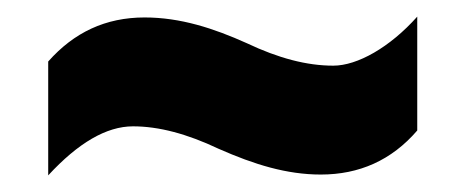

<svg xmlns="http://www.w3.org/2000/svg" viewBox="-20 -468 540 231"><path d="M243 -289C286 -270 325 -258 366 -258C412 -258 451 -275 482 -311V-448C449 -411 410 -389 381 -389C349 -389 315 -398 277 -416C237 -434 197 -447 154 -447C107 -447 69 -429 38 -394V-257C74 -296 108 -316 140 -316C171 -316 205 -307 243 -289Z"/></svg>

Font: Noto Sans ExtraCondensed Black
Style: Italic
Weight: 900
Width: 2
Italic angle: -12°
Designer: Monotype Design Team
Foundry: Monotype Imaging Inc.
Version: Version 2.013